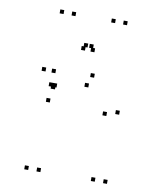

<svg xmlns="http://www.w3.org/2000/svg" viewBox="-89 -879 799 960"><g transform="rotate(10 310.0 -399.0)"><path d="M180 -410V-430H160V-410ZM170 -490V-510H150V-490ZM120 -490V-510H100V-490ZM120 10V-10H100V10ZM182 10V-10H162V10ZM182 -410V-430H162V-410ZM520 -341V-361H500V-341ZM364.5 -501.5V-521.5H344.5V-501.5ZM188 -420.5V-440.5H168V-420.5ZM168 -420.5V-440.5H148V-420.5ZM168 -341V-361H148V-341ZM344.5 -448.5V-468.5H324.5V-448.5ZM458 -323.5V-343.5H438V-323.5ZM458 10V-10H438V10ZM520 10V-10H500V10ZM219.5 -788.5V-808.5H199.5V-788.5ZM334 -644.5V-664.5H314V-644.5ZM306 -644.5V-664.5H286V-644.5ZM420.5 -788.5V-808.5H400.5V-788.5ZM481 -788.5V-808.5H461V-788.5ZM344 -627V-647H324V-627ZM296 -627V-647H276V-627ZM159 -788.5V-808.5H139V-788.5Z"/></g></svg>

Font: Monaspace Neon Dots Var
Style: Regular
Weight: 400
Designer: Riley Cran and the Lettermatic Team
Version: Version 1.100 (Monaspace Neon Dots)